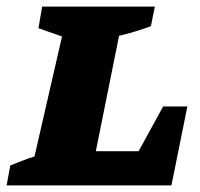

<svg xmlns="http://www.w3.org/2000/svg" viewBox="-43 -559 603 579"><path d="M449 -238H522L474 0H-23L-12 -60Q7 -67 25 -74.5Q43 -82 61 -87L144 -449L73 -474L84 -539H424L412 -480Q390 -472 366 -464.5Q342 -457 316 -451L246 -103H375Z"/></svg>

Font: Piazzolla SC ExtraBold
Style: Italic
Weight: 800
Italic angle: -11.3°
Designer: Juan Pablo del Peral
Foundry: Huerta Tipografica
Version: Version 1.330